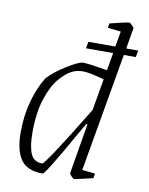

<svg xmlns="http://www.w3.org/2000/svg" viewBox="-76 -695 588 760"><g transform="rotate(10 218.0 -315.0)"><path d="M383 -509 300 -32 352 -27 349 -8 311 1Q277 9 274 9Q271 9 262.5 0Q254 -9 255 -12L289 -214H284L263 -178Q158 9 148 9Q85 9 59.5 -28Q34 -65 34 -137Q34 -206 51 -265.5Q68 -325 94 -365Q120 -393 166.5 -422Q213 -451 230 -451Q250 -451 328 -438L340 -509H231L236 -536H344L355 -598L302 -604L305 -622Q373 -639 382 -639Q386 -639 394.5 -630Q403 -621 402 -619L388 -536H436L431 -509ZM299 -273 321 -400Q263 -417 235 -417Q211 -417 191 -407Q169 -396 143.5 -367Q118 -338 99 -282Q80 -226 80 -144Q80 -89 92.5 -59.5Q105 -30 139 -30Q151 -30 299 -273Z"/></g></svg>

Font: Grenze ExtraLight
Style: Italic
Weight: 275
Italic angle: -10°
Designer: Renata Polastri
Foundry: Omnibus-Type
Version: Version 1.002; ttfautohint (v1.8)